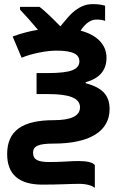

<svg xmlns="http://www.w3.org/2000/svg" viewBox="-20 -694 595 941"><path d="M159.2 -335.9V-232.9H216.8C322.3 -232.9 372.1 -212.4 372.1 -168C372.1 -126 329.1 -105 243.2 -105C88.9 -105 15.1 -52.7 15.1 61C15.1 161.1 72.8 210.9 188 210.9C268.6 210.9 324.7 207 369.1 207C402.8 207 433.6 215.8 444.8 227.1V115.2C435.1 102.1 408.2 95.2 363.8 95.2C348.1 95.2 327.6 96.2 302.2 97.7C276.4 99.1 250 100.1 222.2 100.1C164.1 100.1 142.1 87.9 142.1 54.2C142.1 20.5 171.9 9.8 242.2 9.8C418.5 9.8 517.1 -49.8 517.1 -159.2C517.1 -225.1 483.9 -264.2 399.9 -286.1V-291C467.8 -309.6 502 -349.6 502 -411.1C502 -474.1 457 -522 375 -543.9C398.9 -580.1 424.8 -598.1 452.1 -598.1C469.7 -598.1 483.9 -596.2 495.1 -591.8V-666C478.5 -671.4 458.5 -673.8 435.1 -673.8C416 -673.8 398.4 -670.4 382.3 -663.1C366.2 -655.8 351.1 -645.5 336.9 -633.3C322.8 -621.1 302.7 -598.1 275.9 -564.9C226.6 -615.2 192.4 -647 173.8 -660.2H78.1V-647L120.6 -600.6L166 -547.9C126 -541.5 84.5 -530.8 42 -515.1L85.9 -411.1C111.8 -421.9 141.1 -430.2 172.9 -436.5C204.6 -442.9 232.9 -445.8 257.8 -445.8C337.4 -445.8 369.1 -428.2 369.1 -393.1C369.1 -373 357.4 -358.9 334 -349.6C310.1 -340.3 270 -335.9 213.9 -335.9Z"/></svg>

Font: Noto Reveo Sans
Style: Bold
Weight: 700
Designer: Monotype Design team
Foundry: Monotype Imaging Inc.
Version: Version 1.04